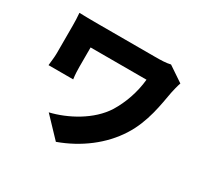

<svg xmlns="http://www.w3.org/2000/svg" viewBox="-166 -973 1332 1267"><g transform="rotate(30 500.0 -340.0)"><path d="M773 -221C854 -347 873 -493 891 -590C894 -606 906 -655 913 -673L797 -751C765 -743 724 -742 683 -742H234C186 -742 137 -743 103 -744C106 -715 107 -676 107 -647V-439C107 -408 102 -377 99 -343H287C282 -374 281 -415 281 -434V-583H707C697 -481 662 -385 615 -308C538 -185 383 -104 256 -74L394 71C554 13 689 -89 773 -221Z"/></g></svg>

Font: Glow Sans SC Normal Heavy
Style: Regular
Weight: 900
Designer: Ryoko NISHIZUKA (kana, bopomofo & ideographs); Paul D. Hunt (Latin, Greek & Cyrillic); Sandoll Communications, Soo-young
Version: Version 0.93